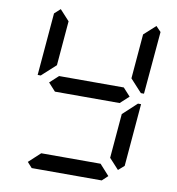

<svg xmlns="http://www.w3.org/2000/svg" viewBox="-97 -1012 1011 1099"><g transform="rotate(10 408.0 -462.5)"><path d="M134 -544 120 -531H102L133 -894L167 -925L223 -864L201 -605ZM600 -546 642 -500 592 -454H216L174 -500L224 -546ZM723 -925 752 -895 720 -531H702L690 -544L634 -605L656 -864ZM601 -31 568 0H161L133 -31L200 -93H545ZM682 -456 696 -469H714L683 -105L649 -75L593 -136L615 -394Z"/></g></svg>

Font: DSEG7 Classic Mini
Style: Italic
Weight: 400
Italic angle: -5°
Designer: Keshikan(Twitter:@keshinomi_88pro)
Version: Version 0.46